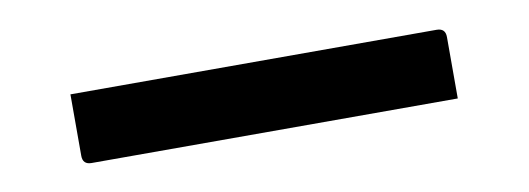

<svg xmlns="http://www.w3.org/2000/svg" viewBox="-26 4 653 237"><g transform="rotate(-10 300.0 123.0)"><path d="M65 79H524Q535 79 535 90V167H76Q65 167 65 156Z"/></g></svg>

Font: Recursive Sn Lnr St
Style: Regular
Weight: 400
Version: Version 1.079;hotconv 1.0.112;makeotfexe 2.5.65598; ttfautoh